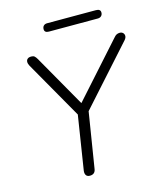

<svg xmlns="http://www.w3.org/2000/svg" viewBox="-126 -958 894 1056"><g transform="rotate(-15 320.5 -429.5)"><path d="M254 6Q239 6 232.5 -3.5Q226 -13 228 -29L281 -366L287 -318L89 -665Q82 -678 82.5 -688.5Q83 -699 90.5 -705Q98 -711 110 -711Q123 -711 129.5 -705.5Q136 -700 143 -688L319 -379H300L581 -693Q589 -703 597 -707Q605 -711 615 -711Q626 -711 633 -704.5Q640 -698 640.5 -687.5Q641 -677 631 -665L320 -318L343 -366L288 -24Q284 6 254 6ZM241 -818Q216 -818 216 -838Q216 -851 223.5 -858Q231 -865 243 -865H521Q547 -865 547 -845Q547 -833 539.5 -825.5Q532 -818 519 -818Z"/></g></svg>

Font: Nunito ExtraLight Light
Style: Italic
Weight: 300
Italic angle: -9°
Version: Version 3.602